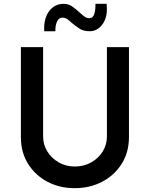

<svg xmlns="http://www.w3.org/2000/svg" viewBox="-20 -974 781 1002"><path d="M205 -262Q205 -219 227 -183.5Q249 -148 286.5 -126.5Q324 -105 370 -105Q418 -105 456 -126.5Q494 -148 516 -183.5Q538 -219 538 -262V-728H653V-259Q653 -179 615 -119Q577 -59 513 -25.5Q449 8 370 8Q291 8 227.5 -25.5Q164 -59 126.5 -119Q89 -179 89 -259V-728H205ZM448 -811Q415 -811 393.5 -825.5Q372 -840 354 -855Q343 -866 331.5 -874Q320 -882 306 -882Q287 -882 277.5 -861Q268 -840 269 -811H211Q208 -850 219 -882.5Q230 -915 254 -934.5Q278 -954 312 -954Q337 -954 356.5 -940.5Q376 -927 393 -911Q407 -898 419.5 -888.5Q432 -879 446 -879Q465 -879 472 -901Q479 -923 478 -954H536Q544 -890 517 -850.5Q490 -811 448 -811Z"/></svg>

Font: Synthetic SemiBold
Style: Regular
Weight: 600
Designer: Santiago Orozco
Foundry: Typemade
Version: Version 2.000; ttfautohint (v1.8.4.7-5d5b)